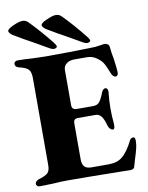

<svg xmlns="http://www.w3.org/2000/svg" viewBox="-93 -919 763 991"><g transform="rotate(-10 288.5 -423.5)"><path d="M16 -11Q16 -17 21.5 -23Q27 -29 36 -32Q71 -42 83.5 -54Q96 -66 96 -95V-551Q96 -583 84 -596.5Q72 -610 36 -618Q15 -623 15 -639Q15 -646 20.5 -650.5Q26 -655 35 -655Q71 -655 110 -652Q160 -650 179 -650Q313 -650 412 -653Q443 -653 464.5 -657Q486 -661 489 -661Q498 -661 506 -656Q514 -651 515 -640Q518 -607 524 -579Q532 -523 532 -505Q532 -496 528.5 -490.5Q525 -485 519 -485Q513 -485 507.5 -489.5Q502 -494 498 -502Q483 -539 476 -553Q469 -567 459 -577Q445 -591 428 -600Q411 -609 386 -609H323Q298 -609 282 -596.5Q266 -584 266 -563V-379Q266 -355 292 -355H377Q400 -355 411.5 -370Q423 -385 435 -417Q443 -435 456 -435Q461 -435 465 -428.5Q469 -422 468 -412Q463 -364 463 -329Q463 -286 467 -246V-238Q467 -218 457 -218Q450 -218 443 -225Q436 -232 433 -242Q424 -276 412 -292Q400 -308 382 -308H288Q266 -308 266 -285V-96Q266 -69 277.5 -57Q289 -45 315 -45H404Q450 -45 477 -68Q506 -92 534 -148Q540 -160 553 -160Q563 -160 563 -140Q563 -122 558 -101Q553 -80 542 -46L531 -8Q527 4 507 4L468 3Q273 0 179 0Q145 0 106 3Q54 5 35 5Q26 5 21 0Q16 -5 16 -11ZM246 -691Q246 -698 234 -713Q174 -788 122 -840Q108 -854 87 -851Q70 -849 40 -835Q10 -821 13 -810Q16 -799 33 -788Q81 -759 129 -733L206 -689Q214 -684 222 -682Q230 -680 233 -681Q246 -684 246 -691ZM421 -691Q421 -698 409 -713Q349 -788 297 -840Q283 -854 262 -851Q245 -849 215 -835Q185 -821 188 -810Q191 -799 208 -788Q256 -759 304 -733L381 -689Q389 -684 397 -682Q405 -680 408 -681Q421 -684 421 -691Z"/></g></svg>

Font: EB Garamond ExtraBold
Style: Regular
Weight: 800
Designer: Georg Duffner and Octavio Pardo
Foundry: Georg Duffner
Version: Version 1.000